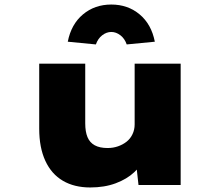

<svg xmlns="http://www.w3.org/2000/svg" viewBox="-20 -816 981 847"><path d="M378 11Q308 11 257.5 -18.5Q207 -48 180 -106.5Q153 -165 153 -248V-535H356V-272Q356 -235 366 -211Q376 -187 398 -175Q420 -163 455 -163Q479 -163 500.5 -170.5Q522 -178 538.5 -191Q555 -204 564.5 -224Q574 -244 574 -267V-535H777V0H591L579 -108L617 -120Q605 -87 572.5 -56.5Q540 -26 490.5 -7.5Q441 11 378 11ZM403 -620 279 -632Q294 -709 346 -752.5Q398 -796 471 -796Q544 -796 596 -752.5Q648 -709 663 -632L539 -620Q530 -646 511 -660.5Q492 -675 471 -675Q450 -675 431 -660.5Q412 -646 403 -620Z"/></svg>

Font: Lexend Peta Black
Style: Regular
Weight: 900
Version: Version 1.007